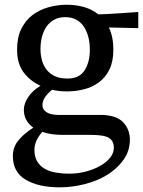

<svg xmlns="http://www.w3.org/2000/svg" viewBox="-20 -550 608 817"><path d="M265.6 -161.1Q249.5 -161.1 233.4 -162.6Q217.3 -164.1 201.7 -168Q184.6 -154.8 172.6 -137.9Q160.6 -121.1 160.6 -102.1Q160.6 -85 176.5 -73.5Q192.4 -62 225.6 -61H413.6Q477.5 -59.1 505.1 -28.6Q532.7 2 532.7 43.9Q532.7 91.8 505.6 129.9Q478.5 168 436 194.1Q393.6 220.2 340.1 233.6Q286.6 247.1 233.4 247.1Q143.6 247.1 89.1 214.6Q34.7 182.1 34.7 113.8Q34.7 76.2 58.1 47.6Q81.5 19 121.6 -6.8Q81.5 -36.1 81.5 -83Q81.5 -108.9 100.1 -137Q118.7 -165 152.3 -185.1Q108.4 -205.1 80.6 -241.9Q52.7 -278.8 52.7 -338.9Q52.7 -390.1 70.1 -426Q87.4 -461.9 116.9 -484.9Q146.5 -507.8 185.1 -518.8Q223.6 -529.8 264.6 -529.8Q303.7 -529.8 338.1 -519.8Q372.6 -509.8 398.4 -488.8Q412.6 -488.8 440.7 -490.5Q468.8 -492.2 497.6 -494.1Q530.3 -496.1 568.4 -499V-430.2L443.4 -433.1Q462.4 -393.1 462.4 -338.9Q462.4 -289.1 446 -255.1Q429.7 -221.2 401.6 -200.2Q373.5 -179.2 338.1 -170.2Q302.7 -161.1 265.6 -161.1ZM267.6 -215.8Q317.4 -215.8 339.8 -250.5Q362.3 -285.2 362.3 -338.9Q362.3 -367.2 356 -392.1Q349.6 -417 337.2 -436Q324.7 -455.1 304.7 -466.1Q284.7 -477.1 257.3 -477.1Q231.4 -477.1 211.4 -466.6Q191.4 -456.1 178.5 -437.5Q165.5 -418.9 158.9 -394.5Q152.3 -370.1 152.3 -341.8Q152.3 -314.9 158.9 -292Q165.5 -269 179.4 -252Q193.4 -234.9 214.8 -225.3Q236.3 -215.8 267.6 -215.8ZM246.6 23.9Q196.3 23.9 159.7 11.2Q126.5 49.8 126.5 86.9Q126.5 116.2 137.5 135.5Q148.4 154.8 168.5 167Q188.5 179.2 216.1 184.1Q243.7 189 276.4 189Q311.5 189 345.5 179.9Q379.4 170.9 406 156Q432.6 141.1 448.5 121.1Q464.4 101.1 464.4 79.1Q464.4 49.8 443.8 36.9Q423.3 23.9 365.7 23.9Z"/></svg>

Font: Brawler
Style: Regular
Weight: 400
Version: Version 1.000